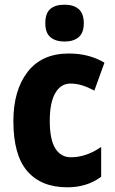

<svg xmlns="http://www.w3.org/2000/svg" viewBox="-20 -788 488 818"><path d="M267 10Q156 10 96.5 -58.5Q37 -127 37 -272Q37 -403 97.5 -481.5Q158 -560 273 -560Q318 -560 355.5 -550Q393 -540 425 -521L382 -402Q356 -416 331 -424Q306 -432 280 -432Q239 -432 215.5 -391.5Q192 -351 192 -273Q192 -194 215.5 -156Q239 -118 282 -118Q348 -118 411 -162V-35Q351 10 267 10ZM255 -768Q294 -768 315.5 -749Q337 -730 337 -689Q337 -648 315 -629.5Q293 -611 255 -611Q217 -611 195 -629.5Q173 -648 173 -689Q173 -731 194 -749.5Q215 -768 255 -768Z"/></svg>

Font: Noto Sans Lao Condensed ExtraBold
Style: Regular
Weight: 800
Width: 3
Designer: Monotype Design Team
Foundry: Monotype Imaging Inc.
Version: Version 2.003; ttfautohint (v1.8.4.7-5d5b)